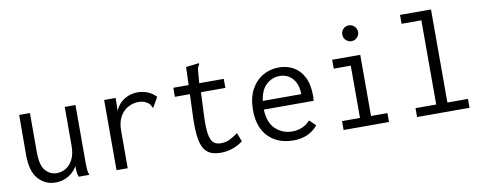

<svg xmlns="http://www.w3.org/2000/svg" viewBox="-59 -944 3118 1233"><g transform="rotate(-10 1500.0 -327.0)"><path d="M221 11Q153 11 108 -40Q63 -91 64 -202L65 -457H135V-202Q135 -115 165.5 -81Q196 -47 239 -47Q271 -47 299 -64Q327 -81 344.5 -116Q362 -151 362 -205V-457H432V-71Q432 -53 433.5 -35.5Q435 -18 442 0H373Q366 -17 364.5 -35Q363 -53 363 -70Q341 -32 303.5 -10.5Q266 11 221 11Z M619 -457H694L692 -373Q711 -419 751 -443.5Q791 -468 837 -468Q910 -468 958 -418L926 -362L922 -353L915 -357Q913 -365 909 -372Q905 -379 892 -389Q876 -399 862.5 -402.5Q849 -406 832 -406Q799 -406 766.5 -389Q734 -372 713 -336Q692 -300 692 -242V1H619Z M1299 7Q1240 7 1209.5 -20Q1179 -47 1169 -103.5Q1159 -160 1162 -248L1168 -398H1070V-457H1170L1174 -574L1249 -583L1259 -584L1260 -577Q1255 -570 1251.5 -563Q1248 -556 1246 -539L1239 -457H1399V-398H1240L1233 -243Q1230 -167 1237 -125.5Q1244 -84 1262 -68.5Q1280 -53 1310 -53Q1343 -53 1368.5 -66Q1394 -79 1422 -99L1444 -42Q1410 -17 1374 -5Q1338 7 1299 7Z M1772 10Q1672 10 1610.5 -51Q1549 -112 1549 -227Q1549 -305 1577.5 -358.5Q1606 -412 1653.5 -440Q1701 -468 1759 -468Q1811 -468 1853 -445Q1895 -422 1920 -374Q1945 -326 1945 -251Q1945 -243 1944.5 -234.5Q1944 -226 1943 -218H1618Q1622 -130 1667.5 -89Q1713 -48 1774 -48Q1846 -48 1892 -99L1932 -60Q1874 10 1772 10ZM1621 -274H1872Q1872 -338 1839.5 -375.5Q1807 -413 1754 -413Q1707 -413 1669 -379.5Q1631 -346 1621 -274Z M2100 0V-58H2217V-399H2106V-457H2289V-58H2396V0ZM2249 -553Q2228 -553 2213 -568Q2198 -583 2198 -604Q2198 -626 2212.5 -641Q2227 -656 2249 -656Q2270 -656 2285.5 -640.5Q2301 -625 2301 -604Q2301 -583 2285.5 -568Q2270 -553 2249 -553Z M2579 0V-58H2714V-607H2585V-665H2787V-58H2921V0Z"/></g></svg>

Font: Ligconsolata
Style: Regular
Weight: 400
Monospace: yes
Designer: Raph Levien, Cyreal, Brenton Simpson
Foundry: Raph Levien, Cyreal, Google
Version: Version 3.001; ttfautohint (v1.8.2.53-6de2)